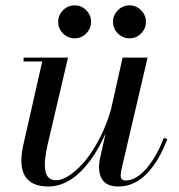

<svg xmlns="http://www.w3.org/2000/svg" viewBox="-20 -670 653 700"><path d="M409.8 -548Q392.1 -565.7 392.1 -590.3Q392.1 -615 409.8 -632.7Q427.5 -650.4 452.1 -650.4Q476.8 -650.4 494.4 -632.7Q512 -615 512 -590.3Q512 -565.7 494.4 -548Q476.8 -530.3 452.1 -530.3Q427.5 -530.3 409.8 -548ZM209.8 -548Q192.1 -565.7 192.1 -590.3Q192.1 -615 209.8 -632.7Q227.5 -650.4 252.2 -650.4Q276.9 -650.4 294.4 -632.7Q312 -615 312 -590.3Q312 -565.7 294.4 -548Q276.9 -530.3 252.2 -530.3Q227.5 -530.3 209.8 -548ZM228 -460 154.1 -145Q147 -114 144.7 -90.8Q142.3 -67.6 145 -49.6Q147.7 -31.5 157.5 -22.2Q167.2 -12.9 184.1 -12.9Q207.5 -12.9 236.2 -32.7Q264.9 -52.5 292.4 -86.1Q319.8 -119.6 344.7 -168.5Q369.6 -217.3 384.8 -271.5L427 -460H518.1L422.1 -49.1Q419.9 -35.4 419.9 -31Q419.9 -12 438 -12Q459 -12 480.2 -25.6Q501.5 -39.3 519.3 -62Q537.1 -84.7 551.8 -111.5Q566.4 -138.2 576.9 -167L590.1 -163.1Q575.4 -124.5 557.5 -93.6Q539.6 -62.7 517.5 -39.2Q495.4 -15.6 468.5 -2.8Q441.7 10 412.1 10Q376.5 10 358.8 -7.9Q341.1 -25.9 341.1 -63Q341.1 -72.8 343 -85L365.2 -184.6Q347.2 -142.8 324.8 -108Q302.5 -73.2 276.2 -46.5Q250 -19.8 219.4 -4.9Q188.7 10 157 10Q31.7 10 64.9 -141.1L134 -446H65.9V-460Z"/></svg>

Font: Bodoni* 16
Style: Italic
Weight: 400
Italic angle: -13°
Version: Version 2.000